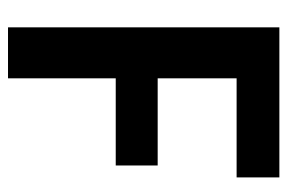

<svg xmlns="http://www.w3.org/2000/svg" viewBox="-136 -564 700 467"><g transform="rotate(90 213.5 -330.0)"><path d="M46 0V-660H170V0ZM102 -262V-364H382V-262ZM102 -556V-660H411V-556Z"/></g></svg>

Font: Bricolage Grotesque 72pt SemiCondensed SemiBold
Style: Regular
Weight: 600
Width: 4
Designer: Mathieu Triay
Foundry: Atelier Triay
Version: Version 1.001;gftools[0.9.33.dev8+g029e19f]